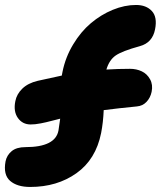

<svg xmlns="http://www.w3.org/2000/svg" viewBox="-25 -700 641 765"><path d="M95.2 44.9Q43 44.9 15.1 20.5Q-12.7 -3.9 -2.9 -57.1Q2 -81.5 21.5 -97.7Q41 -113.8 76.2 -113.8Q195.8 -113.8 208 -180.2Q210 -191.4 214.8 -227.1Q204.6 -224.6 185.5 -219.7Q166.5 -214.8 158.4 -212.9Q150.4 -210.9 137.7 -208.5Q125 -206.1 115.7 -205.1Q106.4 -204.1 97.2 -204.1Q64.5 -204.1 46.1 -230.2Q27.8 -256.3 36.1 -296.9Q41.5 -325.2 64 -346.9Q86.4 -368.7 125 -377.9Q189.9 -392.6 221.2 -398.9Q223.6 -411.1 224.1 -414.1Q235.8 -472.2 266.4 -522.9Q296.9 -573.7 337.2 -607.7Q377.4 -641.6 424.3 -660.9Q471.2 -680.2 517.1 -680.2Q557.6 -680.2 580.1 -656Q602.5 -631.8 592.8 -583Q582.5 -529.8 532.2 -516.1Q461.4 -496.6 435.8 -478.8Q410.2 -460.9 398.9 -422.9Q445.3 -425.8 493.2 -425.8Q518.6 -425.8 539.8 -415.8Q561 -405.8 573 -384Q585 -362.3 579.1 -334Q574.2 -310.5 558.8 -294.2Q543.5 -277.8 520 -275.9Q445.3 -268.6 388.2 -261.2Q386.2 -212.4 377.9 -169.9Q356.9 -64.9 279.8 -10Q202.6 44.9 95.2 44.9Z"/></svg>

Font: Shantell Sans Bouncy
Style: Italic
Weight: 800
Italic angle: -11.31°
Designer: Stephen Nixon, Anya Danilova, Shantell Martin
Foundry: Arrow Type
Version: Version 1.006;[9816181b4]